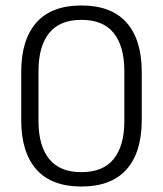

<svg xmlns="http://www.w3.org/2000/svg" viewBox="-20 -670 594 701"><path d="M277 11Q168 11 112.8 -51.5Q57.5 -114 57.5 -231V-407.5Q57.5 -525 112.8 -587.5Q168 -650 277 -650Q386.5 -650 442 -587.5Q497.5 -525 497.5 -407.5V-231Q497.5 -114 442 -51.5Q386.5 11 277 11ZM277 -41.5Q357 -41.5 395.5 -90Q434 -138.5 434 -228.5V-410Q434 -500.5 395.5 -549Q357 -597.5 277 -597.5Q198 -597.5 159.2 -549Q120.5 -500.5 120.5 -410V-228.5Q120.5 -138.5 159.2 -90Q198 -41.5 277 -41.5Z"/></svg>

Font: Anek Malayalam Medium Light
Style: Regular
Weight: 300
Version: Version 1.003